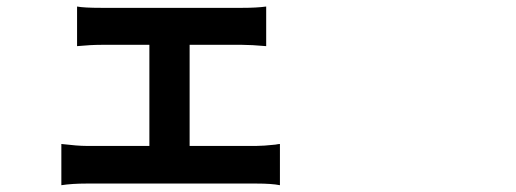

<svg xmlns="http://www.w3.org/2000/svg" viewBox="-20 -541 1540 573"><path d="M163.1 11.7V-111.3Q211.9 -105.5 238.3 -105.5H425.8V-407.2H282.2Q251 -407.2 210 -403.3V-521.5Q230.5 -517.6 282.2 -517.6H703.1Q746.1 -517.6 774.4 -521.5V-403.3Q729.5 -407.2 703.1 -407.2H545.9V-105.5H745.1Q765.6 -105.5 801.8 -109.4Q811.5 -111.3 815.4 -111.3V11.7Q791 6.8 745.1 6.8H491.2H238.3Q195.3 6.8 163.1 11.7Z"/></svg>

Font: Bpmf GenSeki Gothic B
Style: B
Weight: 700
Foundry: But Ko
Version: Version 1.320